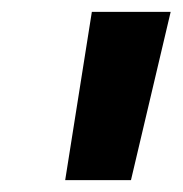

<svg xmlns="http://www.w3.org/2000/svg" viewBox="-20 -720 308 324"><path d="M135 -700H268L201 -416H90Z"/></svg>

Font: Idrija
Style: Bold Italic
Weight: 700
Italic angle: -11.3°
Designer: Julieta Ulanovsky
Foundry: Julieta Ulanovsky
Version: Version 7.200